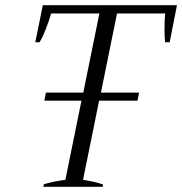

<svg xmlns="http://www.w3.org/2000/svg" viewBox="-20 -720 702 740"><path d="M662 -700 634 -557H617Q614 -571 614 -603Q614 -647 617 -668H431L369 -363H516L510 -332H362L300 -27Q349 -19 377 -9L376 0H147L149 -10Q187 -21 232 -27L294 -332H151L157 -363H301L363 -668H177Q171 -645 156.5 -608Q142 -571 132 -557H116L145 -700Z"/></svg>

Font: Trirong Light
Style: Italic
Weight: 300
Italic angle: -12°
Designer: Katatrad Team
Foundry: CadsonDemak
Version: Version 1.001